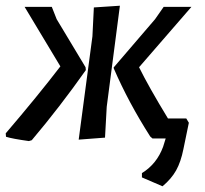

<svg xmlns="http://www.w3.org/2000/svg" viewBox="-32 -484 715 671"><path d="M243 4 291 -357 296 -458 387 -464 341 -111 335 -3ZM69 9Q11 1 -11 -6L-12 -18Q100 -149 179 -252L54 -460H149L166 -417L267 -249L268 -239Q177 -110 79 6ZM536 167 464 136V121Q516 89 538 29L547 0H501L493 -7Q417 -126 366 -244L365 -248L510 -417L540 -460H637L454 -249Q488 -180 555 -70H619L628 -55L609 37Q600 82 583.5 111.5Q567 141 536 167Z"/></svg>

Font: Alegreya Sans Medium
Style: Italic
Weight: 500
Italic angle: -7°
Designer: Juan Pablo del Peral
Foundry: Huerta Tipografica
Version: Version 2.007